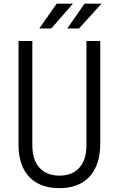

<svg xmlns="http://www.w3.org/2000/svg" viewBox="-20 -1006 642 1038"><path d="M80.1 -225.1V-784.2H154.8V-221.7Q154.8 -141.6 193.4 -99.1Q231.9 -56.6 301.8 -56.6Q370.6 -56.6 408.9 -99.1Q447.3 -141.6 447.3 -221.7V-784.2H522V-230.5Q522 -152.3 495.6 -98.1Q469.2 -43.9 419.9 -16.4Q370.6 11.2 301.8 11.2Q232.4 11.2 182.6 -15.6Q132.8 -42.5 106.4 -95.5Q80.1 -148.4 80.1 -225.1ZM286.6 -986.3H374.5L257.3 -852.1H192.4ZM437 -986.3H528.8L407.2 -852.1H343.8Z"/></svg>

Font: Decalotype Light
Style: Regular
Weight: 300
Designer: Alfredo Marco Pradil
Foundry: Alfredo Marco Pradil
Version: Version 1.0